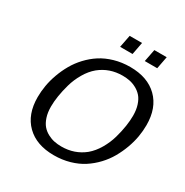

<svg xmlns="http://www.w3.org/2000/svg" viewBox="-207 -1088 1229 1274"><g transform="rotate(30 407.0 -451.0)"><path d="M686.5 -825.2H591.3L609.9 -919.9H704.6ZM497.6 -825.2H402.3L420.9 -919.9H515.6ZM203.1 -252.9Q203.1 -207.5 214.6 -172.6Q226.1 -137.7 244.6 -116.2Q263.2 -94.7 289.1 -81.1Q314.9 -67.4 340.6 -62.3Q366.2 -57.1 395 -57.1Q495.6 -57.1 569.8 -117.2Q607.4 -148.9 635.5 -197Q663.6 -245.1 678 -296.1Q692.4 -347.2 699 -391.1Q705.6 -435.1 705.6 -471.7Q705.6 -517.1 694.1 -552.2Q682.6 -587.4 664.1 -608.6Q645.5 -629.9 619.6 -643.8Q593.8 -657.7 568.1 -662.8Q542.5 -668 513.7 -668Q413.6 -668 339.4 -607.9Q301.8 -576.7 273.7 -528.6Q245.6 -480.5 231.2 -429.4Q216.8 -378.4 210 -334.2Q203.1 -290 203.1 -252.9ZM95.2 -262.7Q95.2 -306.2 103 -351.8Q110.8 -397.5 127.9 -444.6Q145 -491.7 169.7 -534.9Q194.3 -578.1 230.2 -616.5Q266.1 -654.8 309.1 -682.6Q352.1 -710.4 408.4 -726.8Q464.8 -743.2 528.3 -743.2Q662.1 -743.2 738 -668.7Q814 -594.2 814 -462.4Q814 -418.9 806.2 -373Q798.3 -327.1 781 -280Q763.7 -232.9 739 -189.7Q714.4 -146.5 678.5 -108.4Q642.6 -70.3 599.4 -42.2Q556.2 -14.2 499.8 2Q443.4 18.1 380.4 18.1Q246.6 18.1 170.9 -56.4Q95.2 -130.9 95.2 -262.7Z"/></g></svg>

Font: Aurulent Sans
Style: Italic
Weight: 400
Italic angle: -11°
Version: Version 2007.05.04